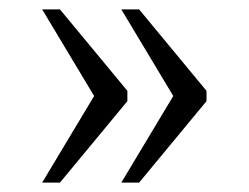

<svg xmlns="http://www.w3.org/2000/svg" viewBox="-20 -475 531 410"><path d="M239 -85H277L421 -259V-281L277 -455H239L350 -270ZM70 -85H108L252 -259V-281L108 -455H70L181 -270Z"/></svg>

Font: Noto Serif Georgian Light
Style: Regular
Weight: 300
Designer: Monotype Design Team, Akaki Razmadze
Foundry: Google LLC
Version: Version 2.003